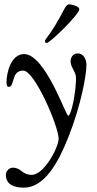

<svg xmlns="http://www.w3.org/2000/svg" viewBox="-20 -680 447 884"><path d="M187 -490C187 -486 190 -482 195 -482C210 -482 345 -614 345 -637C345 -653 306 -660 298 -660C295 -660 286 -658 278 -642C210 -511 187 -503 187 -490ZM7 125C7 171 47 184 90 184C184 184 248 70 295 -49C354 -198 378 -336 378 -381C378 -412 361 -434 339 -434C315 -434 305 -415 305 -397C305 -370 330 -350 330 -321C330 -254 308 -147 294 -147C283 -147 188 -431 91 -431C30 -431 10 -344 10 -302C10 -285 14 -280 20 -280C50 -280 29 -355 87 -355C140 -355 250 -97 250 -41C250 -3 184 125 126 125C80 125 79 92 39 92C22 92 7 108 7 125Z"/></svg>

Font: OFL Sorts Mill Goudy
Style: Italic
Weight: 500
Italic angle: -6°
Version: Version 003.000